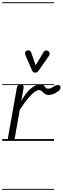

<svg xmlns="http://www.w3.org/2000/svg" viewBox="-25 -1246 555 1698"><path d="M70 0Q57.5 0 50.5 -7.5Q43.5 -15 46 -30.5L123.5 -467Q126.5 -484.5 136.5 -492.5Q146.5 -500.5 157.5 -500.5Q169.5 -500.5 178 -492.2Q186.5 -484 183 -464.5L163.5 -354Q200.5 -422 245.8 -461.2Q291 -500.5 333.5 -500.5Q353.5 -500.5 361.8 -491Q370 -481.5 377.8 -471.8Q385.5 -462 404 -462Q417 -462 431.2 -469.5Q445.5 -477 453 -482.5Q466.5 -491.5 479.8 -493.5Q493 -495.5 501.5 -490.5Q510 -485.5 510 -473.5Q510 -463.5 505.2 -455.5Q500.5 -447.5 492 -440.8Q483.5 -434 472 -427Q453.5 -415.5 434 -410.8Q414.5 -406 403 -406Q383.5 -406 369.8 -417Q356 -428 345 -438.8Q334 -449.5 321 -449.5Q307.5 -449.5 285.2 -435.8Q263 -422 229.8 -384.2Q196.5 -346.5 149.5 -274.5L107 -33Q104 -16 93 -8Q82 0 70 0ZM70 0Q57.5 0 50.5 -7.5Q43.5 -15 46 -30.5L123.5 -467Q126.5 -484.5 136.5 -492.5Q146.5 -500.5 157.5 -500.5Q169.5 -500.5 178 -492.2Q186.5 -484 183 -464.5L163.5 -354Q200.5 -422 245.8 -461.2Q291 -500.5 333.5 -500.5Q353.5 -500.5 361.8 -491Q370 -481.5 377.8 -471.8Q385.5 -462 404 -462Q417 -462 431.2 -469.5Q445.5 -477 453 -482.5Q466.5 -491.5 479.8 -493.5Q493 -495.5 501.5 -490.5Q510 -485.5 510 -473.5Q510 -463.5 505.2 -455.5Q500.5 -447.5 492 -440.8Q483.5 -434 472 -427Q453.5 -415.5 434 -410.8Q414.5 -406 403 -406Q383.5 -406 369.8 -417Q356 -428 345 -438.8Q334 -449.5 321 -449.5Q307.5 -449.5 285.2 -435.8Q263 -422 229.8 -384.2Q196.5 -346.5 149.5 -274.5L107 -33Q104 -16 93 -8Q82 0 70 0ZM282.5 -603.5Q278 -603.5 270.8 -608.2Q263.5 -613 259.5 -621L202.5 -752.5Q193 -773 198.2 -784.8Q203.5 -796.5 213.5 -799.5Q227 -803.5 237.5 -798.2Q248 -793 251.5 -780L290.5 -668.5L356.5 -779Q368 -798.5 381.8 -799.2Q395.5 -800 404 -793Q414 -783.5 413.8 -772Q413.5 -760.5 406 -749.5L315 -619Q306.5 -606.5 298.2 -605Q290 -603.5 282.5 -603.5ZM-5 424.5H453V432.5H-5ZM-5 -16H453V0H-5ZM-5 -501.5H453V-493.5H-5ZM-5 -1226H453V-1218H-5Z"/></svg>

Font: Edu AU VIC WA NT Guides
Style: Regular
Weight: 400
Designer: Tina and Corey Anderson, Eben Sorkin, Mirko Velimirovic
Foundry: Google for Education
Version: Version 1.001